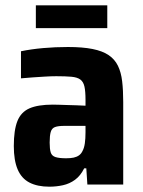

<svg xmlns="http://www.w3.org/2000/svg" viewBox="-20 -695 538 723"><path d="M166 8Q121 8 91 -7.5Q61 -23 46.5 -57Q32 -91 32 -145Q32 -205 45.5 -239Q59 -273 91 -287Q123 -301 179 -301Q189 -301 203 -300.5Q217 -300 233.5 -299.5Q250 -299 267.5 -298.5Q285 -298 302 -297V-319Q302 -351 298 -369Q294 -387 282.5 -395.5Q271 -404 249 -406Q227 -408 192 -408Q172 -408 148.5 -406.5Q125 -405 102 -403.5Q79 -402 59 -400V-502Q98 -510 143 -514Q188 -518 236 -518Q291 -518 328.5 -510.5Q366 -503 389 -487.5Q412 -472 424 -447.5Q436 -423 440 -389Q444 -355 444 -311V0H309L305 -61H297Q283 -33 262.5 -18Q242 -3 217 2.5Q192 8 166 8ZM229 -99Q246 -99 257.5 -101.5Q269 -104 277.5 -110Q286 -116 291 -127Q297 -138 299.5 -155.5Q302 -173 302 -197V-221H222Q199 -221 187 -216.5Q175 -212 171 -198Q167 -184 167 -158Q167 -134 171 -121Q175 -108 189 -103.5Q203 -99 229 -99ZM115 -589V-675H384V-589Z"/></svg>

Font: Saira SemiCondensed
Style: Bold
Weight: 700
Width: 4
Designer: Hector Gatti with collaboration of the Omnibus-Type team
Foundry: Omnibus-Type
Version: Version 1.101